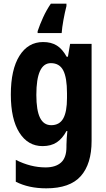

<svg xmlns="http://www.w3.org/2000/svg" viewBox="-20 -786 579 1046"><path d="M215 -557Q259 -557 289.5 -538Q320 -519 343 -477H350L362 -547H479V-18Q479 107 420 173.5Q361 240 232 240Q136 240 66 204V85Q147 126 228 126Q283 126 312.5 99.5Q342 73 342 15V4Q342 -11 343.5 -32.5Q345 -54 347 -72H342Q320 -31 289 -10.5Q258 10 212 10Q132 10 85.5 -63.5Q39 -137 39 -271Q39 -407 86 -482Q133 -557 215 -557ZM257 -442Q178 -442 178 -269Q178 -185 198 -144.5Q218 -104 259 -104Q304 -104 324.5 -140.5Q345 -177 345 -252V-278Q345 -363 324.5 -402.5Q304 -442 257 -442ZM342 -753Q333 -718 325.5 -676.5Q318 -635 316 -606H185V-616Q197 -652 215 -691.5Q233 -731 257 -766H342Z"/></svg>

Font: Noto Sans Khmer UI Condensed
Style: Bold
Weight: 700
Width: 3
Designer: Danh Hong and the Monotype Design Team
Foundry: Monotype Imaging Inc.
Version: Version 2.002; ttfautohint (v1.8.4.7-5d5b)